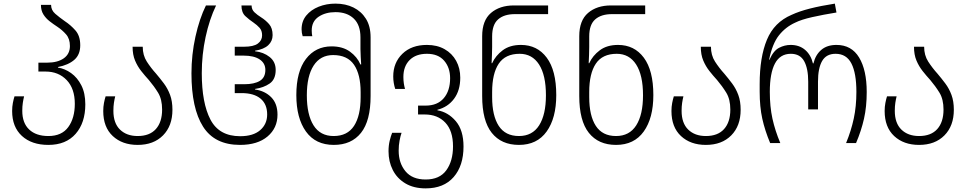

<svg xmlns="http://www.w3.org/2000/svg" viewBox="-20 -790 5339 1060"><path d="M247 10Q155 10 101 -39.5Q47 -89 47 -177Q47 -201 51 -221.5Q55 -242 60 -258H113Q109 -242 106 -222.5Q103 -203 103 -178Q103 -111 141 -75Q179 -39 247 -39Q321 -39 357 -88.5Q393 -138 393 -217Q393 -301 348 -348Q303 -395 231 -395H192V-444H239Q298 -444 332 -468Q366 -492 366 -536Q366 -576 345 -600Q324 -624 297 -642Q274 -657 253.5 -673Q233 -689 219.5 -710.5Q206 -732 206 -763H262Q262 -734 285 -714Q308 -694 338 -673Q370 -652 396.5 -622Q423 -592 423 -540Q423 -488 390 -459.5Q357 -431 300 -420V-417Q338 -411 372.5 -386.5Q407 -362 429 -319Q451 -276 451 -214Q451 -112 397.5 -51Q344 10 247 10Z M740 10Q655 10 602.5 -39Q550 -88 550 -177Q550 -201 554 -221.5Q558 -242 563 -258H616Q612 -242 609 -222.5Q606 -203 606 -178Q606 -110 642.5 -74.5Q679 -39 740 -39Q806 -39 840.5 -77.5Q875 -116 875 -185Q875 -242 852.5 -278.5Q830 -315 802 -348Q780 -372 759.5 -398Q739 -424 725.5 -456Q712 -488 712 -532H768Q768 -485 790.5 -450Q813 -415 842 -383Q864 -357 885 -329Q906 -301 919 -266Q932 -231 932 -184Q932 -95 880 -42.5Q828 10 740 10Z M1305 10Q1165 10 1101 -91Q1037 -192 1037 -385Q1037 -488 1059 -587.5Q1081 -687 1117 -760H1173Q1136 -683 1115 -585.5Q1094 -488 1094 -386Q1094 -221 1142 -129.5Q1190 -38 1306 -38Q1378 -38 1416.5 -71.5Q1455 -105 1455 -158Q1455 -215 1418.5 -245.5Q1382 -276 1314 -276H1276V-325H1328Q1384 -325 1414.5 -343.5Q1445 -362 1445 -404Q1445 -441 1413.5 -462Q1382 -483 1325 -483H1276V-532H1327Q1380 -532 1403.5 -549.5Q1427 -567 1427 -595Q1427 -621 1413 -636.5Q1399 -652 1380 -665Q1356 -681 1334.5 -701Q1313 -721 1313 -760H1369Q1369 -737 1385 -722Q1401 -707 1422 -694Q1446 -679 1465.5 -657Q1485 -635 1485 -596Q1485 -563 1461 -540.5Q1437 -518 1388 -510V-507Q1435 -502 1468.5 -475.5Q1502 -449 1502 -404Q1502 -352 1469 -329Q1436 -306 1388 -299V-296Q1443 -288 1477.5 -253Q1512 -218 1512 -157Q1512 -83 1457 -36.5Q1402 10 1305 10Z M1823 10Q1722 10 1669 -64Q1616 -138 1616 -265Q1616 -395 1669 -464.5Q1722 -534 1811 -534Q1872 -534 1912 -505Q1952 -476 1970 -434H1974Q1973 -452 1971.5 -476Q1970 -500 1970 -519V-584Q1970 -652 1933 -687.5Q1896 -723 1832 -723Q1777 -723 1739 -697.5Q1701 -672 1701 -622Q1701 -605 1704 -590H1651Q1645 -609 1645 -628Q1645 -673 1671 -704.5Q1697 -736 1739.5 -753Q1782 -770 1832 -770Q1888 -770 1931.5 -748.5Q1975 -727 2000.5 -686Q2026 -645 2026 -584V-260Q2026 -123 1973 -56.5Q1920 10 1823 10ZM1822 -39Q1898 -39 1934.5 -95Q1971 -151 1971 -254V-281Q1971 -379 1934.5 -432.5Q1898 -486 1819 -486Q1749 -486 1711.5 -428Q1674 -370 1674 -264Q1674 -157 1711 -98Q1748 -39 1822 -39Z M2330 250Q2264 250 2218 222.5Q2172 195 2148.5 148.5Q2125 102 2125 45Q2125 13 2131.5 -13.5Q2138 -40 2145 -57H2197Q2191 -40 2186 -14Q2181 12 2181 42Q2181 110 2218.5 155.5Q2256 201 2330 201Q2407 201 2444 150Q2481 99 2481 18Q2481 -68 2438.5 -113Q2396 -158 2325 -158H2288V-207H2330Q2395 -207 2430 -248Q2465 -289 2465 -358Q2465 -417 2432 -455Q2399 -493 2337 -493Q2276 -493 2241.5 -458.5Q2207 -424 2207 -365Q2207 -346 2209.5 -329.5Q2212 -313 2216 -299H2162Q2157 -314 2154 -331.5Q2151 -349 2151 -368Q2151 -444 2201.5 -493Q2252 -542 2337 -542Q2393 -542 2434.5 -518.5Q2476 -495 2498.5 -454Q2521 -413 2521 -361Q2521 -291 2487 -245Q2453 -199 2395 -184V-181Q2454 -171 2496.5 -121Q2539 -71 2539 19Q2539 125 2484.5 187.5Q2430 250 2330 250Z M2845 10Q2748 10 2695 -56.5Q2642 -123 2642 -260V-590Q2642 -677 2690.5 -718.5Q2739 -760 2817 -760H3006V-712H2822Q2763 -712 2730 -683Q2697 -654 2697 -589V-530Q2697 -511 2696 -485.5Q2695 -460 2694 -441H2697Q2716 -483 2755.5 -512.5Q2795 -542 2856 -542Q2946 -542 2998.5 -471.5Q3051 -401 3051 -265Q3051 -138 2998 -64Q2945 10 2845 10ZM2845 -39Q2919 -39 2956.5 -98Q2994 -157 2994 -264Q2994 -375 2956 -434Q2918 -493 2849 -493Q2770 -493 2733.5 -438.5Q2697 -384 2697 -282V-254Q2697 -151 2733.5 -95Q2770 -39 2845 -39Z M3381 10Q3284 10 3231 -56.5Q3178 -123 3178 -260V-590Q3178 -677 3226.5 -718.5Q3275 -760 3353 -760H3542V-712H3358Q3299 -712 3266 -683Q3233 -654 3233 -589V-530Q3233 -511 3232 -485.5Q3231 -460 3230 -441H3233Q3252 -483 3291.5 -512.5Q3331 -542 3392 -542Q3482 -542 3534.5 -471.5Q3587 -401 3587 -265Q3587 -138 3534 -64Q3481 10 3381 10ZM3381 -39Q3455 -39 3492.5 -98Q3530 -157 3530 -264Q3530 -375 3492 -434Q3454 -493 3385 -493Q3306 -493 3269.5 -438.5Q3233 -384 3233 -282V-254Q3233 -151 3269.5 -95Q3306 -39 3381 -39Z M3877 10Q3792 10 3739.5 -39Q3687 -88 3687 -177Q3687 -201 3691 -221.5Q3695 -242 3700 -258H3753Q3749 -242 3746 -222.5Q3743 -203 3743 -178Q3743 -110 3779.5 -74.5Q3816 -39 3877 -39Q3943 -39 3977.5 -77.5Q4012 -116 4012 -185Q4012 -242 3989.5 -278.5Q3967 -315 3939 -348Q3917 -372 3896.5 -398Q3876 -424 3862.5 -456Q3849 -488 3849 -532H3905Q3905 -485 3927.5 -450Q3950 -415 3979 -383Q4001 -357 4022 -329Q4043 -301 4056 -266Q4069 -231 4069 -184Q4069 -95 4017 -42.5Q3965 10 3877 10Z M4232 0Q4203 -69 4188.5 -134.5Q4174 -200 4174 -284V-326Q4174 -474 4214 -570.5Q4254 -667 4350 -708Q4393 -728 4452.5 -743Q4512 -758 4589 -770L4598 -721Q4524 -709 4464 -695.5Q4404 -682 4370 -665Q4317 -641 4280.5 -595Q4244 -549 4226 -460H4228Q4250 -510 4281 -526Q4312 -542 4345 -542Q4393 -542 4425 -514.5Q4457 -487 4468 -440H4471Q4482 -487 4514 -514.5Q4546 -542 4598 -542Q4681 -542 4723 -472.5Q4765 -403 4765 -282Q4765 -201 4750 -134.5Q4735 -68 4706 0H4651Q4679 -68 4693.5 -135.5Q4708 -203 4708 -283Q4708 -386 4680.5 -439.5Q4653 -493 4593 -493Q4542 -493 4519 -453.5Q4496 -414 4496 -339V-186H4442V-339Q4442 -412 4419.5 -452.5Q4397 -493 4346 -493Q4287 -493 4258.5 -439.5Q4230 -386 4230 -283Q4230 -201 4244.5 -135Q4259 -69 4288 0Z M5054 10Q4969 10 4916.5 -39Q4864 -88 4864 -177Q4864 -201 4868 -221.5Q4872 -242 4877 -258H4930Q4926 -242 4923 -222.5Q4920 -203 4920 -178Q4920 -110 4956.5 -74.5Q4993 -39 5054 -39Q5120 -39 5154.5 -77.5Q5189 -116 5189 -185Q5189 -242 5166.5 -278.5Q5144 -315 5116 -348Q5094 -372 5073.5 -398Q5053 -424 5039.5 -456Q5026 -488 5026 -532H5082Q5082 -485 5104.5 -450Q5127 -415 5156 -383Q5178 -357 5199 -329Q5220 -301 5233 -266Q5246 -231 5246 -184Q5246 -95 5194 -42.5Q5142 10 5054 10Z"/></svg>

Font: Noto Sans Georgian SemiCondensed Light
Style: Regular
Weight: 300
Width: 4
Designer: Monotype Design Team, Akaki Razmadze
Foundry: Google LLC
Version: Version 2.005; ttfautohint (v1.8.4.7-5d5b)